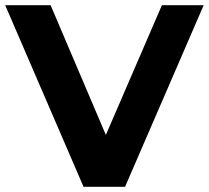

<svg xmlns="http://www.w3.org/2000/svg" viewBox="-29 -720 805 740"><path d="M756 -700 453 0H293L-9 -700H166L379 -200L595 -700Z"/></svg>

Font: Montserrat-Bold
Style: Bold
Weight: 700
Version: Version 7.200